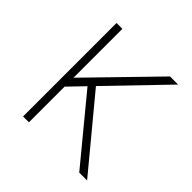

<svg xmlns="http://www.w3.org/2000/svg" viewBox="-161 -744 881 881"><g transform="rotate(45 280.0 -303.0)"><path d="M456 -606.5H508.5L135 -219V-277ZM239 -344.5 524.5 0H473.5L209.5 -320ZM109 -606.5H147V0H109Z"/></g></svg>

Font: Karla ExtraLight
Style: Regular
Weight: 250
Designer: Jonathan Pinhorn
Version: Version 2.004;gftools[0.9.33]